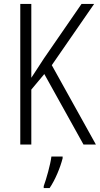

<svg xmlns="http://www.w3.org/2000/svg" viewBox="-20 -734 507 975"><path d="M467 0 243 -403 458 -714H394L203 -437C175 -393 153 -361 139 -339V-714H83V0H139V-279L205 -358L404 0ZM298 70V61H241C236 102 215 176 202 211V221H232C261 178 286 117 298 70Z"/></svg>

Font: Noto Sans Arabic Cond Light
Style: Regular
Weight: 300
Width: 3
Designer: Monotype Design Team, Nadine Chahine, Nizar Qandah and Khaled Hosny
Foundry: Monotype Imaging Inc.
Version: Version 2.012